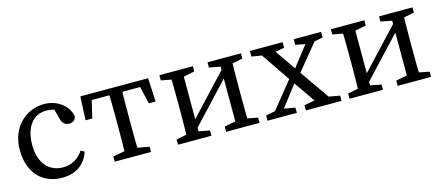

<svg xmlns="http://www.w3.org/2000/svg" viewBox="-41 -870 2913 1266"><g transform="rotate(-15 1415.5 -237.5)"><path d="M266.6 13.1C360.7 13.1 425.1 -32.5 452.8 -115.4L428.2 -128.5C397.3 -79.4 347.1 -51.7 289.7 -51.7C196.3 -51.7 129.9 -120.4 129.9 -245.8C129.9 -374.2 192 -442.3 277.3 -442.3C305.5 -442.3 339.1 -435.3 372.9 -417.5L325.4 -454.7L349.5 -367.7C356.3 -340.1 370.5 -319.8 403.8 -319.8C429.4 -319.8 444.8 -332.1 450.1 -357.7C437.4 -432 363.4 -487.7 273.5 -487.7C152.8 -487.7 42.1 -393.6 42.1 -236.2C42.1 -82.4 129.7 13.1 266.6 13.1Z M511.9 -313.3H557.9L595.7 -474.5L545 -431.9H956.9L906.2 -474.5L944 -313.3H989.9L982.2 -474.5H519.6L511.9 -313.3ZM626.9 0H874.9V-35.7L762.9 -55.7H738.9L626.9 -35.7V0ZM705.6 0H796.2C794.2 -45 793.2 -146.1 793.2 -210V-264.5C793.2 -328.5 794.2 -429.5 796.2 -474.5H705.6C707.6 -429.5 708.6 -328.5 708.6 -264.5V-210C708.6 -146.1 707.6 -45 705.6 0Z M1059.1 0H1287.5V-35.7L1186.2 -55.7H1162.7L1059.1 -35.7V0ZM1059.1 -438.9 1164.6 -418.9H1188.1L1287.5 -438.9V-474.5H1059.1V-438.9ZM1128 0H1212.3V-474.5H1128C1130 -429.5 1131 -328.5 1131 -264.5V-210C1131 -146.1 1130 -45 1128 0ZM1140.5 -56.1H1195.1L1534.2 -418.5H1479.5L1140.5 -56.1ZM1387.6 0H1615.6V-35.7L1513.9 -55.7H1490.4L1387.6 -35.7V0ZM1387.6 -438.9 1492.3 -418.9H1515.8L1615.6 -438.9V-474.5H1387.6V-438.9ZM1463.7 0H1546.6C1544.6 -45 1543.6 -146.1 1543.6 -210V-264.5C1543.6 -328.5 1544.6 -429.5 1546.6 -474.5H1463.7V0Z M1670 0H1870.3V-35.7L1777.7 -52.5H1756L1670 -35.7V0ZM1695.1 0H1756.9L1939.7 -237L1905.3 -260L1695.1 0ZM1932 0H2175.6V-35.7L2065.5 -55.7H2043.2L1932 -35.7V0ZM1937.6 -220.3 2145.4 -474.5H2081.7L1904.4 -246.3L1937.6 -220.3ZM2037.5 0H2134.8L1945 -272.5L1805.3 -474.5H1712.1L1890.9 -212.1L2037.5 0ZM1676.8 -436.2 1780.8 -419.2H1805.2L1900.2 -436.2V-474.5H1676.8V-436.2ZM1976 -436.2 2058.1 -420.2H2079.8L2163.2 -436.2V-474.5H1976V-436.2Z M2230.1 0H2458.5V-35.7L2357.2 -55.7H2333.7L2230.1 -35.7V0ZM2230.1 -438.9 2335.6 -418.9H2359.1L2458.5 -438.9V-474.5H2230.1V-438.9ZM2299 0H2383.3V-474.5H2299C2301 -429.5 2302 -328.5 2302 -264.5V-210C2302 -146.1 2301 -45 2299 0ZM2311.5 -56.1H2366.1L2705.2 -418.5H2650.5L2311.5 -56.1ZM2558.6 0H2786.6V-35.7L2684.9 -55.7H2661.4L2558.6 -35.7V0ZM2558.6 -438.9 2663.3 -418.9H2686.8L2786.6 -438.9V-474.5H2558.6V-438.9ZM2634.7 0H2717.6C2715.6 -45 2714.6 -146.1 2714.6 -210V-264.5C2714.6 -328.5 2715.6 -429.5 2717.6 -474.5H2634.7V0Z"/></g></svg>

Font: Source Serif Variable
Style: Regular
Weight: 389
Designer: Frank Grießhammer
Foundry: Adobe Systems Incorporated
Version: Version 3.001;hotconv 1.0.111;makeotfexe 2.5.65597